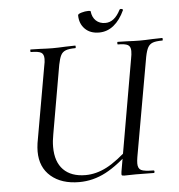

<svg xmlns="http://www.w3.org/2000/svg" viewBox="-55 -833 837 897"><g transform="rotate(-5 363.5 -384.5)"><path d="M99 -147Q99 -165 102 -186L165 -544Q169 -561 169 -576Q169 -598 156 -605.5Q143 -613 108 -613Q106 -613 106 -619Q106 -625 108 -625L150 -624Q188 -622 211 -622Q235 -622 273 -624L317 -625Q319 -625 319 -619Q319 -613 317 -613Q287 -613 271.5 -607Q256 -601 248.5 -586.5Q241 -572 235 -542L179 -221Q173 -190 173 -162Q173 -92 209.5 -55Q246 -18 313 -18Q363 -18 413 -44Q463 -70 531 -134L541 -124Q466 -51 406 -19.5Q346 12 281 12Q198 12 148.5 -30.5Q99 -73 99 -147ZM481 -19 572 -542Q576 -561 576 -577Q576 -598 563 -605.5Q550 -613 516 -613Q514 -613 514 -619Q514 -625 516 -625L559 -624Q597 -622 620 -622Q643 -622 681 -624L725 -625Q727 -625 727 -619Q727 -613 725 -613Q695 -613 680 -607.5Q665 -602 657 -588Q649 -574 643 -544L561 -81Q558 -63 558 -51Q558 -27 573 -19.5Q588 -12 631 -12Q635 -12 635 -6Q635 0 631 0L548 -1L493 0Q483 0 481 -3Q479 -6 481 -19ZM343 -765Q343 -771 360 -776Q377 -781 392 -781Q403 -781 403 -778Q406 -750 423 -734Q440 -718 467 -718Q510 -718 538 -774Q540 -777 544 -777Q548 -777 551.5 -775Q555 -773 554 -771Q533 -725 502.5 -700.5Q472 -676 434 -676Q392 -676 367.5 -701Q343 -726 343 -765Z"/></g></svg>

Font: Cormorant Infant Medium
Style: Italic
Weight: 500
Italic angle: -10°
Designer: Christian Thalmann (Catharsis Fonts)
Foundry: Catharsis Fonts
Version: Version 4.000